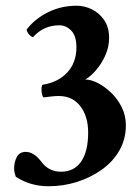

<svg xmlns="http://www.w3.org/2000/svg" viewBox="-20 -647 485 671"><path d="M149.4 3.9Q85.9 3.9 35.2 -29.3Q29.3 -45.9 29.3 -57.6Q29.3 -80.1 38.6 -98.1Q47.9 -116.2 70.3 -116.2Q98.6 -116.2 125 -81.1Q150.4 -46.9 193.4 -46.9Q239.3 -46.9 263.7 -82.5Q288.1 -118.2 288.1 -183.6Q288.1 -240.2 260.7 -275.9Q233.4 -311.5 185.5 -311.5Q174.8 -311.5 161.1 -310.1Q147.5 -308.6 131.8 -306.6Q125 -314.5 125 -335.9Q125 -343.8 127.9 -350.6Q183.6 -359.4 215.3 -394Q247.1 -428.7 247.1 -481.4Q247.1 -521.5 229 -540Q210.9 -558.6 187.5 -558.6Q132.8 -558.6 95.7 -517.6Q88.9 -517.6 81.1 -527.3Q73.2 -537.1 73.2 -543.9Q101.6 -581.1 147.5 -604Q193.4 -627 248 -627Q275.4 -627 301.3 -614.3Q327.1 -601.6 344.2 -576.7Q361.3 -551.8 361.3 -514.6Q361.3 -483.4 348.6 -454.6Q335.9 -425.8 316.9 -403.3Q297.9 -380.9 278.3 -369.1Q297.9 -369.1 321.8 -356.9Q345.7 -344.7 368.2 -323.2Q390.6 -301.8 405.3 -272.5Q419.9 -243.2 419.9 -209Q419.9 -161.1 397.5 -121.6Q375 -82 335.9 -54.2Q296.9 -26.4 249 -11.2Q201.2 3.9 149.4 3.9Z"/></svg>

Font: Crimson Text Bold
Style: Bold
Weight: 700
Designer: Sebastian Kosch
Foundry: Sebastian Kosch
Version: Version 1.10 July 1, 2025